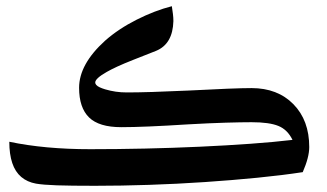

<svg xmlns="http://www.w3.org/2000/svg" viewBox="-20 -743 1055 619"><path d="M286 -144Q208 -144 163.5 -145.5Q119 -147 96 -151Q68 -156 48.5 -172.5Q29 -189 19.5 -217.5Q10 -246 10 -286Q124 -262 271 -262Q357 -262 447 -264Q537 -266 624 -270Q711 -274 787.5 -279.5Q864 -285 923 -292Q907 -325 877.5 -337Q848 -349 791 -349Q759 -349 707.5 -347.5Q656 -346 585 -342Q444 -333 371 -333Q299 -333 267 -364.5Q235 -396 235 -460Q235 -536 319 -612Q362 -650 420.5 -679.5Q479 -709 534 -723Q536 -710 537.5 -698Q539 -686 539 -675Q537 -601 483 -579Q440 -562 409.5 -550Q379 -538 358.5 -528.5Q338 -519 324 -511Q287 -490 287 -477Q287 -473 290.5 -469Q294 -465 301.5 -461.5Q309 -458 319 -455Q336 -450 353 -447.5Q370 -445 389 -445Q422 -445 471.5 -446.5Q521 -448 586 -451Q662 -455 713 -457Q764 -459 791 -459Q875 -459 926 -407Q977 -355 977 -269Q977 -236 956 -188Q891 -178 810 -170Q729 -162 640 -156Q551 -150 460.5 -147Q370 -144 286 -144Z"/></svg>

Font: Noto Naskh Arabic UI
Style: Regular
Weight: 400
Designer: Monotype Design Team, David Williams, Mohamad Dakak and Nizar Qandah
Foundry: Monotype Imaging Inc.
Version: Version 2.014